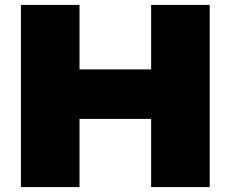

<svg xmlns="http://www.w3.org/2000/svg" viewBox="-20 -760 937 780"><path d="M65 0V-740H303V-478H594V-740H832V0H594V-277H303V0Z"/></svg>

Font: Encode Sans SC Expanded Black
Style: Regular
Weight: 900
Width: 7
Designer: Multiple Designers
Foundry: Impallari Type
Version: Version 3.002